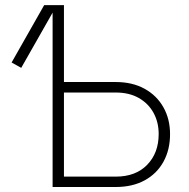

<svg xmlns="http://www.w3.org/2000/svg" viewBox="-20 -748 755 768"><path d="M64.9 -476.6 26.4 -498 156.7 -727.5H207.5ZM221.2 -419.9H442.9Q509.8 -419.9 558.6 -392.8Q607.4 -365.7 633.8 -318.6Q660.2 -271.5 660.2 -211.4Q660.2 -148.9 633.8 -101.1Q607.4 -53.2 558.6 -26.6Q509.8 0 442.9 0H190.4V-727.5H235.8V-41.5H442.9Q522.9 -41.5 568.8 -88.9Q614.7 -136.2 614.7 -211.9Q614.7 -259.3 594 -296.9Q573.2 -334.5 534.9 -356.2Q496.6 -377.9 442.9 -377.9H221.2Z"/></svg>

Font: Inter 17pt ExtraLight
Style: Regular
Weight: 250
Version: Version 4.001;git-66647c0bb